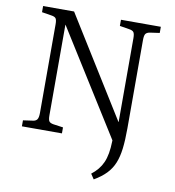

<svg xmlns="http://www.w3.org/2000/svg" viewBox="-98 -790 1008 1105"><g transform="rotate(10 406.0 -237.0)"><path d="M64 0V-35L120 -43Q138 -45 145.5 -56Q153 -67 153 -94V-612Q153 -636 147 -645.5Q141 -655 120 -658L64 -667V-703H245L607 -121H608V-611Q608 -636 601.5 -645.5Q595 -655 574 -658L519 -667V-703H752V-667L696 -659Q678 -656 671 -646.5Q664 -637 664 -609V-94Q664 -25 658 24.5Q652 74 637 110.5Q622 147 594.5 175.5Q567 204 524 229L504 199Q526 182 542 162.5Q558 143 568.5 119.5Q579 96 584.5 65Q590 34 591 -8V-11L210 -619H209V-90Q209 -64 215.5 -55Q222 -46 241 -43L298 -35V0Z"/></g></svg>

Font: Literata 18pt Light
Style: Regular
Weight: 300
Designer: Latin by Veronika Burian and Jose Scaglione. Greek by Irene Vlachou. Cyrillic by Vera Evstafieva.
Foundry: TypeTogether
Version: Version 3.103;gftools[0.9.29]